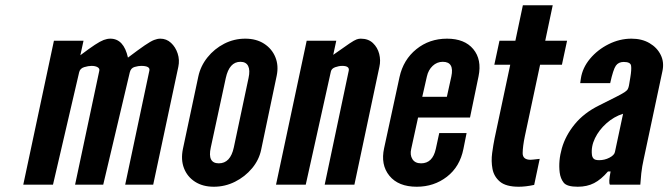

<svg xmlns="http://www.w3.org/2000/svg" viewBox="-20 -702 2541 730"><path d="M589.5 -555Q578.5 -555 565.8 -550Q553 -545 530.2 -529.5Q507.5 -514 466.5 -483Q450.5 -555 399.5 -555Q387.5 -555 374.2 -550Q361 -545 340.5 -531.5Q320 -518 285.5 -492L297.5 -547H185L68.5 0H181.5L281 -427.5Q284.5 -442 300.2 -446.8Q316 -451.5 328 -451.5Q342.5 -451.5 351 -446.5Q359.5 -441.5 357.5 -433L265.5 0H372.5L473.5 -427Q477.5 -443.5 492 -447.5Q506.5 -451.5 516.5 -451.5Q551.5 -451.5 548 -434L456 0H562.5L658 -448Q663.5 -474 655.5 -498.5Q647.5 -523 630.2 -539Q613 -555 589.5 -555Z M793 8Q835.5 8 873.5 -11Q911.5 -30 938.2 -62Q965 -94 973 -133L1032 -414Q1040 -452.5 1027 -484.5Q1014 -516.5 984.2 -535.8Q954.5 -555 912.5 -555Q870 -555 832.5 -535.8Q795 -516.5 768.8 -483.8Q742.5 -451 734 -411L675.5 -136Q667 -95 679.5 -62.5Q692 -30 721.5 -11Q751 8 793 8ZM812 -81Q768 -81 781.5 -141.5L838.5 -405.5Q852 -467 894 -467Q915.5 -467 923.5 -451Q931.5 -435 925 -405.5L869 -141.5Q856 -81 812 -81Z M1029.5 0H1142.5L1238 -430Q1240.5 -441.5 1254.5 -446.5Q1268.5 -451.5 1281 -451.5Q1309.5 -451.5 1306 -433.5L1214.5 0H1327.5L1422.5 -448Q1428 -472.5 1421.8 -497Q1415.5 -521.5 1398 -538.2Q1380.5 -555 1351.5 -555Q1344 -555 1336 -552.2Q1328 -549.5 1308.5 -536.5Q1289 -523.5 1247 -493.5L1258.5 -547H1146Z M1564.5 8Q1630 8 1679.2 -30Q1728.5 -68 1742 -136L1754 -196H1650L1637 -136Q1625 -81 1581 -81Q1558 -81 1548 -97Q1538 -113 1543.5 -136L1569.5 -255H1767L1799.5 -412Q1812.5 -475.5 1779.5 -515.2Q1746.5 -555 1679.5 -555Q1612.5 -555 1563 -515Q1513.5 -475 1499 -409L1440.5 -139Q1426.5 -75.5 1460.5 -33.8Q1494.5 8 1564.5 8ZM1585.5 -334 1603 -411Q1608.5 -436 1625 -451.5Q1641.5 -467 1663.5 -467Q1708 -467 1696 -411L1679 -334Z M1952.5 8Q1979 8 2011 1L2032 -98Q2018 -96.5 2009.5 -95.5Q2001 -94.5 1997.5 -94.5Q1967 -94.5 1967.2 -120Q1967.5 -145.5 1975.5 -184L2033.5 -456H2116.5L2136 -547H2053L2081.5 -682H1968L1939.5 -547H1879L1859.5 -456H1920L1860.5 -176Q1855.5 -151.5 1851.2 -120.2Q1847 -89 1852.5 -59.8Q1858 -30.5 1881 -11.2Q1904 8 1952.5 8Z M2176.5 8Q2212 8 2238.8 -5.8Q2265.5 -19.5 2291.5 -50H2301.5Q2293 -7 2299 0H2414.5Q2416.5 -27.5 2418.2 -43Q2420 -58.5 2422 -69.8Q2424 -81 2427 -95L2498.5 -431Q2506 -465 2492.2 -493Q2478.5 -521 2449.5 -538Q2420.5 -555 2381 -555Q2336 -555 2294 -534Q2252 -513 2223.2 -478.5Q2194.5 -444 2188.5 -403.5L2186 -386H2300Q2311.5 -438 2321.5 -452.2Q2331.5 -466.5 2351.5 -466.5Q2377.5 -466.5 2379.5 -451.8Q2381.5 -437 2376.5 -407.5L2371.5 -377.5Q2370 -369.5 2367.2 -363.8Q2364.5 -358 2354.2 -351.2Q2344 -344.5 2321.2 -333Q2298.5 -321.5 2257.5 -301Q2200 -272.5 2165 -229.5Q2130 -186.5 2116.2 -138.2Q2102.5 -90 2108 -46Q2111 -23 2123.2 -7.5Q2135.5 8 2176.5 8ZM2258 -93Q2242.5 -93 2237 -98.8Q2231.5 -104.5 2230.5 -114Q2227 -145 2242.2 -176.5Q2257.5 -208 2285.8 -233.2Q2314 -258.5 2349 -269.5L2318 -124Q2315.5 -112 2297.2 -102.5Q2279 -93 2258 -93Z"/></svg>

Font: League Gothic SemiExpanded Italic
Style: Regular
Weight: 400
Width: 6
Designer: The League of Moveable Type
Version: Version 1.600; ttfautohint (v1.8.3)